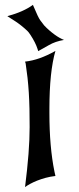

<svg xmlns="http://www.w3.org/2000/svg" viewBox="-20 -758 320 778"><path d="M81.5 0Q90.8 -73.7 95.5 -134Q100.1 -194.3 100.1 -243.2Q100.1 -282.7 99.4 -317.1Q98.6 -351.6 96.7 -382.6Q94.7 -413.6 91.6 -442.4Q88.4 -471.2 84 -500.5L81.5 -508.3Q111.3 -511.7 140.9 -522.2Q170.4 -532.7 201.2 -549.8L204.6 -551.8Q180.2 -467.3 180.2 -316.9V-299.8Q180.2 -162.6 200.7 -62.5L204.6 -44.9Q183.6 -42.5 164.8 -37.4Q146 -32.2 130.1 -25.9Q114.3 -19.5 101.8 -12.7Q89.4 -5.9 81.5 0ZM239.3 -596.2Q204.1 -590.3 178.2 -575.2L134.8 -550.8L132.3 -559.1Q124 -585.4 103 -617.2Q95.7 -628.4 90.3 -633.3Q66.9 -655.3 42.5 -671.4L9.8 -692.4Q75.7 -710.4 113.3 -738.3L115.7 -732.9Q134.3 -688 143.1 -675.8Q154.3 -660.2 158.7 -655.3Q176.8 -635.7 202.1 -617.2Q220.2 -604 239.3 -596.2Z"/></svg>

Font: MedievalSharp
Style: Regular
Weight: 500
Version: Version 1.0